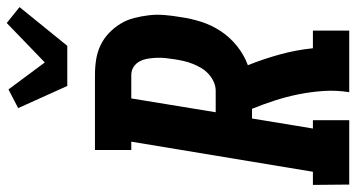

<svg xmlns="http://www.w3.org/2000/svg" viewBox="-272 -772 1030 555"><g transform="rotate(-90 242.5 -495.0)"><path d="M-14 0 -15 -105H23L110 -630H86V-735H303Q326 -735 348 -731.5Q370 -728 389.5 -718.5Q409 -709 424.5 -694Q440 -679 451 -661Q462 -643 467.5 -621.5Q473 -600 475.5 -578Q478 -556 476 -533Q474 -510 470 -487Q466 -458 456.5 -428Q447 -398 429.5 -371.5Q412 -345 386.5 -324.5Q361 -304 331 -293Q349 -248 362 -201Q375 -154 380 -105H431V0H253Q259 -37 256.5 -74Q254 -111 247 -146Q240 -181 229 -215Q218 -249 205 -281H177L148 -105H172V0ZM195 -386H257Q270 -386 282.5 -391.5Q295 -397 305.5 -406.5Q316 -416 323 -428Q330 -440 335 -452.5Q340 -465 343 -478Q346 -491 348 -504Q350 -517 351.5 -530Q353 -543 352.5 -556Q352 -569 350 -581.5Q348 -594 342.5 -605Q337 -616 326.5 -623Q316 -630 303 -630H235ZM271 -815 207 -957 261 -985 339 -880 453 -990 499 -953 387 -815Z"/></g></svg>

Font: Iosevka Curly Slab Extrabold
Style: Italic
Weight: 800
Italic angle: -9°
Monospace: yes
Designer: Belleve Invis
Foundry: Belleve Invis
Version: Version 22.1.2; ttfautohint (v1.8.4)